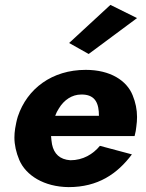

<svg xmlns="http://www.w3.org/2000/svg" viewBox="-20 -756 597 786"><path d="M541 -682 432 -736 263 -580 343 -535ZM389 -159C361 -125 320 -100 268 -100C225 -103 201 -126 193 -165C191 -176 190 -187 189 -199H531C535 -214 537 -226 538 -237C540 -251 541 -264 541 -277C541 -307 535 -337 523 -366C499 -426 432 -470 331 -470C193 -470 91 -393 53 -279C48 -263 45 -247 42 -230C40 -217 39 -205 39 -193C39 -163 46 -132 59 -101C86 -38 160 9 261 10C381 10 460 -44 520 -124ZM206 -282C210 -293 215 -303 221 -312C242 -347 275 -369 312 -369C314 -369 317 -369 319 -369C372 -367 385 -330 385 -282Z"/></svg>

Font: Jost
Style: Bold Italic
Weight: 700
Italic angle: -5°
Version: Version 3.710